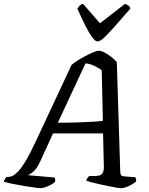

<svg xmlns="http://www.w3.org/2000/svg" viewBox="-53 -986 783 1006"><path d="M158 0Q151 0 127 -3.5Q103 -7 71.5 -12Q40 -17 11.5 -23Q-17 -29 -33 -34Q-31 -42 -26.5 -49Q-22 -56 -18 -59H-9Q0 -59 12.5 -64.5Q25 -70 42 -87.5Q59 -105 81 -141.5Q103 -178 132 -240L322 -646Q332 -655 351.5 -667.5Q371 -680 393.5 -692Q416 -704 435.5 -712Q455 -720 465 -720Q478 -720 495.5 -710.5Q513 -701 530.5 -687.5Q548 -674 559 -661L577 -87Q578 -73 581.5 -68Q585 -63 598 -62L656 -57Q659 -53 660 -47.5Q661 -42 659 -34Q649 -26 635 -18Q621 -10 607 -5Q593 0 581 0Q574 0 556 -3Q538 -6 514.5 -11Q491 -16 467.5 -21Q444 -26 425.5 -31Q407 -36 399 -39Q401 -47 405.5 -53.5Q410 -60 414 -64H443Q456 -64 467 -66.5Q478 -69 485 -80Q492 -91 491 -118L487 -287H225L159 -143Q140 -101 120.5 -85.5Q101 -70 94 -68L232 -56Q235 -53 236 -46.5Q237 -40 235 -33Q227 -25 213 -17.5Q199 -10 184.5 -5Q170 0 158 0ZM250 -343Q303 -343 349.5 -344.5Q396 -346 431.5 -348Q467 -350 486 -353L480 -618Q461 -632 439.5 -642Q418 -652 395 -654ZM458 -769Q446 -769 429.5 -791.5Q413 -814 393.5 -853Q374 -892 352 -941Q358 -949 364 -956Q370 -963 382 -966L471 -864L602 -966Q615 -961 622 -955Q629 -949 630 -941Q587 -892 553 -853Q519 -814 495.5 -791.5Q472 -769 458 -769Z"/></svg>

Font: Texturina 12pt Medium
Style: Italic
Weight: 500
Italic angle: -11°
Designer: Guillermo Torres Carreño
Foundry: Omnibus-Type
Version: Version 1.002